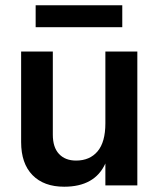

<svg xmlns="http://www.w3.org/2000/svg" viewBox="-20 -702 605 727"><path d="M500 0H379V-83Q339 5 223 5Q146 5 103 -39Q60 -83 60 -164V-507H180V-192Q180 -144 203.5 -119Q227 -94 268 -94Q320 -94 349.5 -129Q379 -164 379 -235V-507H500ZM443 -599H115V-682H443Z"/></svg>

Font: Hind Siliguri SemiBold
Style: Regular
Weight: 600
Designer: Jyotish Sonowal
Foundry: Indian Type Foundry
Version: Version 1.001;PS 1.0;hotconv 1.0.86;makeotf.lib2.5.63406; tt